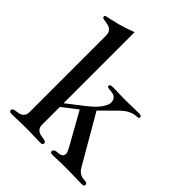

<svg xmlns="http://www.w3.org/2000/svg" viewBox="-205 -849 970 970"><g transform="rotate(45 280.0 -364.0)"><path d="M100.1 -613.8Q100.1 -630.9 94.5 -640.4Q88.9 -649.9 80.3 -654.8Q71.8 -659.7 62 -661.4Q52.2 -663.1 43.7 -664.3Q35.2 -665.5 29.5 -667.7Q23.9 -669.9 23.9 -675.8Q23.9 -682.6 30.3 -684.3Q36.6 -686 54.7 -689.7Q72.8 -693.4 105.2 -701.7Q137.7 -710 189.9 -730V-222.2L280.8 -293Q322.3 -325.2 340.1 -351.8Q357.9 -378.4 357.9 -392.1Q357.9 -407.7 352.8 -416Q347.7 -424.3 339.8 -428.5Q332 -432.6 323 -433.6Q314 -434.6 306.2 -435.3Q298.3 -436 293.2 -437.7Q288.1 -439.5 288.1 -444.8Q288.1 -451.7 294.4 -453.9Q300.8 -456.1 313 -456.1Q332.5 -456.1 355.5 -455.1Q378.4 -454.1 401.9 -454.1Q426.3 -454.1 450 -455.1Q473.6 -456.1 497.1 -456.1Q504.4 -456.1 509.3 -453.6Q514.2 -451.2 514.2 -445.8Q514.2 -440.4 511 -438.7Q507.8 -437 502 -436.5Q496.1 -436 487.8 -435.1Q479.5 -434.1 468.8 -430.4Q458 -426.8 445.3 -418.9Q432.6 -411.1 418 -397L334 -314L483.9 -55.2Q491.7 -42 500.5 -35.4Q509.3 -28.8 517.6 -25.9Q525.9 -22.9 533.7 -22.5Q541.5 -22 547.4 -21.2Q553.2 -20.5 556.6 -17.8Q560.1 -15.1 560.1 -7.8Q560.1 2 543.9 2Q538.1 2 526.4 1.7Q514.6 1.5 498.8 1Q482.9 0.5 463.9 0.2Q444.8 0 424.8 0Q406.2 0 392.1 0.2Q377.9 0.5 367.2 1Q356.4 1.5 348.4 1.7Q340.3 2 333 2Q327.1 2 323 -0.2Q318.8 -2.4 318.8 -7.8Q318.8 -15.6 323.5 -19Q328.1 -22.5 334.7 -23.7Q341.3 -24.9 349.4 -25.4Q357.4 -25.9 364 -28.1Q370.6 -30.3 375.2 -35.6Q379.9 -41 379.9 -51.8Q379.9 -56.6 375.7 -66.2Q371.6 -75.7 367.2 -84L270 -257.8L189.9 -195.8V-69.8Q189.9 -54.2 195.6 -45.4Q201.2 -36.6 209.2 -32.2Q217.3 -27.8 227.1 -26.4Q236.8 -24.9 244.9 -23.4Q252.9 -22 258.5 -19.3Q264.2 -16.6 264.2 -9.8Q264.2 -2.9 260.3 -0.5Q256.3 2 248 2Q238.8 2 229.2 1.7Q219.7 1.5 208 1Q196.3 0.5 180.9 0.2Q165.5 0 145 0Q124.5 0 109.1 0.2Q93.8 0.5 82 1Q70.3 1.5 60.8 1.7Q51.3 2 42 2Q33.7 2 29.8 -0.5Q25.9 -2.9 25.9 -9.8Q25.9 -16.6 31.5 -19.3Q37.1 -22 45.2 -23.4Q53.2 -24.9 63 -26.4Q72.8 -27.8 80.8 -32.2Q88.9 -36.6 94.5 -45.4Q100.1 -54.2 100.1 -69.8Z"/></g></svg>

Font: XB Zar
Style: Regular
Weight: 400
Designer: Behnam
Foundry: Irmug
Version: Version 8.005 2009